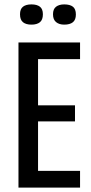

<svg xmlns="http://www.w3.org/2000/svg" viewBox="-20 -853 412 873"><path d="M64 0V-660H153V0ZM105 0V-76H344V0ZM105 -301V-374H321V-301ZM105 -584V-660H344V-584ZM272 -741Q249 -741 235 -752.5Q221 -764 221 -788Q221 -812 235 -822.5Q249 -833 272 -833Q298 -833 311.5 -822.5Q325 -812 325 -787Q325 -763 311.5 -752Q298 -741 272 -741ZM123 -741Q98 -741 84.5 -752Q71 -763 71 -788Q71 -812 84.5 -822.5Q98 -833 123 -833Q148 -833 161.5 -822.5Q175 -812 175 -788Q175 -763 161.5 -752Q148 -741 123 -741Z"/></svg>

Font: Bricolage Grotesque 24pt Condensed
Style: Regular
Weight: 400
Width: 3
Designer: Mathieu Triay
Foundry: Atelier Triay
Version: Version 1.001;gftools[0.9.33.dev8+g029e19f]